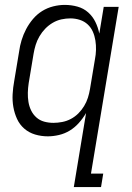

<svg xmlns="http://www.w3.org/2000/svg" viewBox="-20 -548 540 783"><path d="M198 -47Q215 -47 233.5 -50.5Q252 -54 269 -63Q286 -72 299.5 -85.5Q313 -99 323 -115.5Q333 -132 338.5 -149.5Q344 -167 347 -185L367 -305Q371 -325 371.5 -344.5Q372 -364 369 -383Q366 -402 358.5 -419Q351 -436 337.5 -448.5Q324 -461 305.5 -467Q287 -473 267 -473Q249 -473 230.5 -469Q212 -465 195 -455Q178 -445 164.5 -431Q151 -417 141 -400Q131 -383 125.5 -365Q120 -347 117 -329L97 -209Q94 -189 93.5 -170Q93 -151 96 -132.5Q99 -114 107 -97.5Q115 -81 128.5 -69Q142 -57 160 -52Q178 -47 198 -47ZM281 215 331 -87Q318 -65 301.5 -46.5Q285 -28 264.5 -15.5Q244 -3 220.5 2.5Q197 8 175 8Q148 8 123 0.5Q98 -7 79 -23.5Q60 -40 49.5 -63Q39 -86 34.5 -111.5Q30 -137 31.5 -164Q33 -191 38 -218L58 -338Q61 -361 68 -384Q75 -407 86.5 -429Q98 -451 114.5 -470.5Q131 -490 152 -503Q173 -516 197 -522Q221 -528 244 -528Q271 -528 296 -521Q321 -514 339.5 -497.5Q358 -481 369 -458.5Q380 -436 385 -411L403 -520H464L351 160H401L392 215Z"/></svg>

Font: Iosevka Term Curly Lt Obl
Style: Regular
Weight: 300
Italic angle: -9°
Designer: Belleve Invis
Foundry: Belleve Invis
Version: Version 32.3.0